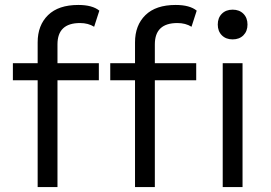

<svg xmlns="http://www.w3.org/2000/svg" viewBox="-20 -755 1092 775"><path d="M303 -662Q212 -662 212 -576V-500H379V-431H212V0H132V-431H32V-500H132V-584Q132 -653 174 -694Q216 -735 296 -735Q353 -735 381 -712L360 -647Q336 -662 303 -662ZM696 -662Q605 -662 605 -576V-500H772V-431H605V0H525V-431H425V-500H525V-584Q525 -653 567 -694Q609 -735 689 -735Q746 -735 774 -712L753 -647Q729 -662 696 -662ZM875.5 -699.5Q892 -716 919 -716Q946 -716 962.5 -699.5Q979 -683 979 -656Q979 -629 962.5 -612.5Q946 -596 919 -596Q892 -596 875.5 -612.5Q859 -629 859 -656Q859 -683 875.5 -699.5ZM879 0V-500H959V0Z"/></svg>

Font: Elaine Sans
Style: Regular
Weight: 400
Designer: Wei Huang
Foundry: Wei Huang
Version: Version 2.001;December 24, 2019;FontCreator 12.0.0.2547 64-b